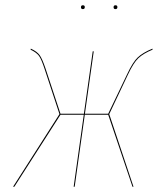

<svg xmlns="http://www.w3.org/2000/svg" viewBox="-20 -713 626 733"><path d="M303.7 -686Q303.7 -678.2 296.4 -678.2Q289.1 -678.2 289.1 -685.5Q289.1 -692.9 296.4 -692.9Q303.7 -692.9 303.7 -686ZM428.2 -686Q428.2 -678.2 420.9 -678.2Q413.6 -678.2 413.6 -685.5Q413.6 -692.9 420.9 -692.9Q428.2 -692.9 428.2 -686ZM562 -527.3 562.5 -523.4Q527.3 -508.8 508.5 -491.2Q489.7 -473.6 467.8 -426.8L397 -277.3L489.7 0H485.8L393.1 -274.9H303.7L265.1 0H261.2L299.8 -274.9H210.9L34.7 0H29.8L207 -277.3L150.4 -449.2Q138.2 -486.8 128.7 -499.8Q119.1 -512.7 96.7 -523.4L97.7 -527.3Q121.1 -516.6 131.1 -502.9Q141.1 -489.3 153.8 -451.7L210.9 -278.8H300.3L334 -517.1H337.9L304.2 -278.8H393.1L464.4 -427.7Q486.8 -476.1 506.1 -494.1Q525.4 -512.2 562 -527.3Z"/></svg>

Font: Fira Sans Compressed Four
Style: Italic
Weight: 100
Width: 3
Italic angle: -8°
Designer: Carrois Corporate & Edenspiekermann AG
Foundry: Carrois Corporate GbR & Edenspiekermann AG
Version: Version 4.203;PS 004.203;hotconv 1.0.88;makeotf.lib2.5.64775